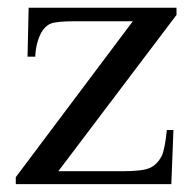

<svg xmlns="http://www.w3.org/2000/svg" viewBox="-20 -467 484 487"><path d="M419.9 -137.2 414.6 0H20V-17.6L316.9 -413.1H170.4Q123 -413.1 108.4 -407Q93.8 -400.9 84.5 -383.8Q71.3 -359.4 69.3 -323.2H49.8L52.7 -447.3H427.7V-429.2L127.9 -32.7H291Q342.3 -32.7 360.6 -41.3Q378.9 -49.8 390.1 -71.3Q397.9 -86.9 403.3 -137.2Z"/></svg>

Font: Jameel Khushkhati
Style: Regular
Weight: 400
Version: Version 3.5